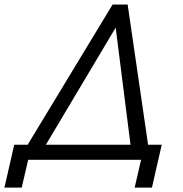

<svg xmlns="http://www.w3.org/2000/svg" viewBox="-71 -710 812 853"><path d="M-51.3 123.5 -7.8 -66.9H51.8L429.2 -689.9H496.1L586.9 -66.9H647.5L604 123.5H527.3L555.7 0H54.2L25.4 123.5ZM132.8 -66.9H508.8L442.9 -587.4Z"/></svg>

Font: HK Grotesk Italic
Style: Regular
Weight: 400
Italic angle: -13°
Designer: Alfredo Marco Pradil and Stefan Peev
Foundry: Hanken Design Co.
Version: Version 1.000;PS 001.000;hotconv 1.0.88;makeotf.lib2.5.64775